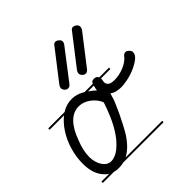

<svg xmlns="http://www.w3.org/2000/svg" viewBox="-139 -588 679 679"><g transform="rotate(-45 200.5 -248.5)"><path d="M304 -14H102Q90 -11 78 -11Q66 -11 55 -14H0V-21H39Q29 -27 21 -37Q10 -50 4 -68.5Q-2 -87 -2 -112Q-2 -146 8 -179.5Q18 -213 36 -240Q52 -264 72 -280H0V-287H82Q105 -302 132 -302Q156 -302 176 -290Q179 -289 182 -287H223Q226 -297 238 -297Q247 -297 252 -292Q254 -289 255 -287H304V-280H257Q257 -275 256 -271Q255 -267 255 -263Q255 -254 262 -248Q269 -242 287 -242Q299 -242 311 -244.5Q323 -247 334 -251.5Q345 -256 354.5 -262.5Q364 -269 370 -277Q376 -285 384 -285Q390 -285 396.5 -278.5Q403 -272 403 -266Q403 -252 388 -241Q373 -230 354 -222Q335 -214 315.5 -210.5Q296 -207 288 -207Q275 -207 264 -209.5Q253 -212 243 -219L240 -209Q237 -197 230 -180.5Q223 -164 214 -145Q205 -126 195.5 -108Q186 -90 178 -77Q152 -37 121 -21H304ZM204 -213Q200 -224 192.5 -233.5Q185 -243 175 -250.5Q165 -258 154 -262Q143 -266 132 -266Q104 -266 82.5 -244.5Q61 -223 46 -181Q31 -144 31 -112Q31 -100 34.5 -87.5Q38 -75 44 -66Q50 -57 58 -52Q66 -47 75 -47Q96 -47 117 -64Q138 -81 155 -106.5Q172 -132 184.5 -161.5Q197 -191 204 -213ZM245 -338Q239 -330 231 -330Q224 -330 218.5 -336Q213 -342 213 -348Q213 -354 217 -360L303 -471Q308 -479 315 -479Q322 -479 328.5 -473.5Q335 -468 335 -461Q335 -456 331 -449ZM164 -345Q158 -337 150 -337Q143 -337 137.5 -343Q132 -349 132 -356Q132 -360 136 -367L222 -478Q227 -486 234 -486Q241 -486 247.5 -480Q254 -474 254 -469Q254 -463 250 -457ZM217 -260 218 -268 221 -280H192Q205 -271 217 -260Z"/></g></svg>

Font: Gruenewald VA 3. Klasse
Style: Regular
Weight: 400
Designer: Peter Wiegel
Foundry: Peter Wiegel, nach dem Schriftentwurf von Dr. H. Gr¸newald
Version: Version 0.007